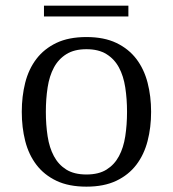

<svg xmlns="http://www.w3.org/2000/svg" viewBox="-20 -663 624 693"><path d="M58.6 -259.3Q58.6 -315.4 71 -364.5Q83.5 -413.6 111.3 -450.2Q139.2 -486.8 183.6 -508.1Q228 -529.3 292 -529.3Q355.5 -529.3 399.9 -508.1Q444.3 -486.8 472.2 -450.2Q500 -413.6 512.7 -364.5Q525.4 -315.4 525.4 -259.3Q525.4 -203.1 512.7 -154.1Q500 -105 472.2 -68.4Q444.3 -31.7 399.9 -10.5Q355.5 10.7 292 10.7Q228 10.7 183.6 -10.5Q139.2 -31.7 111.3 -68.4Q83.5 -105 71 -154.1Q58.6 -203.1 58.6 -259.3ZM145.5 -259.3Q145.5 -212.4 151.9 -171.1Q158.2 -129.9 174.6 -99.4Q190.9 -68.8 219.2 -51Q247.6 -33.2 292 -33.2Q336.4 -33.2 364.7 -51Q393.1 -68.8 409.4 -99.4Q425.8 -129.9 432.1 -171.1Q438.5 -212.4 438.5 -259.3Q438.5 -306.2 432.1 -347.4Q425.8 -388.7 409.4 -419.2Q393.1 -449.7 364.5 -467.5Q335.9 -485.4 292 -485.4Q248 -485.4 219.5 -467.5Q190.9 -449.7 174.6 -419.2Q158.2 -388.7 151.9 -347.4Q145.5 -306.2 145.5 -259.3ZM138.7 -603.5V-642.6H443.4V-603.5Z"/></svg>

Font: Arian Grqi
Style: Regular
Weight: 400
Designer: Ruben Hakobyan (Tarumian)
Foundry: Ruben Hakobyan (Tarumian)
Version: Version 1.003